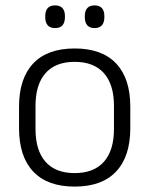

<svg xmlns="http://www.w3.org/2000/svg" viewBox="-20 -679 553 711"><path d="M256.5 12Q155.5 12 103 -43.8Q50.5 -99.5 50.5 -204.5V-284Q50.5 -388.5 103 -444Q155.5 -499.5 256.5 -499.5Q357.5 -499.5 410 -444Q462.5 -388.5 462.5 -284V-204.5Q462.5 -99.5 410 -43.8Q357.5 12 256.5 12ZM256.5 -38Q327.5 -38 364.8 -80Q402 -122 402 -201V-287.5Q402 -366 364.8 -408Q327.5 -450 256.5 -450Q185.5 -450 148.5 -408Q111.5 -366 111.5 -287.5V-201Q111.5 -122 148.5 -80Q185.5 -38 256.5 -38ZM184 -575Q165.5 -575 156.5 -585.5Q147.5 -596 147.5 -616V-619Q147.5 -638.5 156.5 -648.8Q165.5 -659 184 -659Q202.5 -659 211.5 -648.8Q220.5 -638.5 220.5 -619V-616Q220.5 -596 211.5 -585.5Q202.5 -575 184 -575ZM330 -575Q312 -575 303 -585.5Q294 -596 294 -616V-619Q294 -638.5 303 -648.8Q312 -659 330 -659Q348.5 -659 357.5 -648.8Q366.5 -638.5 366.5 -619V-616Q366.5 -596 357.5 -585.5Q348.5 -575 330 -575Z"/></svg>

Font: Anek Odia Light
Style: Regular
Weight: 300
Designer: Yesha Goshar & Mahesh Sahu (Odia), Yesha Goshar (Latin)
Foundry: Ek Type
Version: Version 1.003